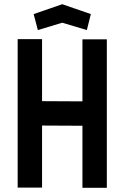

<svg xmlns="http://www.w3.org/2000/svg" viewBox="-20 -893 592 913"><path d="M180 -707V-412L372 -411V-706H488V0H372V-295L180 -296V-1H64V-707ZM140 -826 276 -873 412 -826 393 -750 276 -785 160 -750Z"/></svg>

Font: Lineal Medium
Style: Regular
Weight: 600
Designer: Created by Frank Adebiaye with contributions from Anton Moglia & Ariel Martín Pérez
Created by Frank ADEBIAYE with FontF
Foundry: Velvetyne Type Foundry
Version: Version 2.000